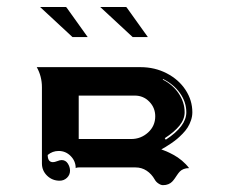

<svg xmlns="http://www.w3.org/2000/svg" viewBox="-20 -665 685 561"><path d="M87.4 -468.8H390.6Q432.4 -468.8 467.3 -450.7Q502.2 -432.6 522.1 -402.3Q542 -372.1 542 -336.9Q542 -325.2 538.1 -313.6Q534.2 -302 528.4 -292.8Q522.7 -283.7 513.7 -274.4Q504.6 -265.1 497.2 -258.9Q489.7 -252.7 479.6 -245.8Q469.5 -239 464.1 -235.8Q458.7 -232.7 451.4 -228.5Q458.7 -226.1 466.8 -222.5Q474.9 -219 487.2 -212.4Q499.5 -205.8 511.6 -195.7Q523.7 -185.5 532.5 -173.8Q523.4 -173.8 516.7 -171.1Q510 -168.5 505.7 -164.1Q501.5 -159.7 497.9 -154.3Q494.4 -148.9 490.7 -143.7Q487.1 -138.4 482.8 -134Q478.5 -129.6 471.8 -126.8Q465.1 -124 456.1 -124Q450.2 -124 443 -128.8Q435.8 -133.5 432.1 -140.4Q422.9 -156.7 408.4 -166.3Q394 -175.8 376 -175.8H210Q203.9 -175.8 201.2 -173.8Q201.2 -194.3 186.5 -209.1Q171.9 -223.9 151.4 -223.9Q133.3 -223.9 119.4 -212.2Q119.4 -191.4 134.5 -191.2Q139.6 -191.2 147.3 -194.2Q155 -197.3 160.2 -197.3Q171.6 -197.3 178.1 -187.3Q184.6 -177.2 184.6 -166.3Q184.6 -154.1 175.7 -145.5Q166.7 -137 154.3 -137Q132.8 -137 117.7 -151.6Q102.5 -166.3 102.5 -187.5V-410.2Q102.5 -441.9 87.4 -468.8ZM210 -258.8H363.3Q391.6 -258.8 412.6 -277.8Q433.6 -296.9 433.6 -325.2Q433.6 -350.1 416.3 -367.9Q398.9 -385.7 374 -385.7H210ZM455.6 -432.4Q485.1 -417.5 502.3 -391.7Q519.5 -366 519.5 -336.9Q519.5 -316.4 504.3 -297.7Q489 -279.1 461.4 -261.2L464.4 -256.8Q524.4 -295.9 524.4 -336.9Q524.4 -366.7 506 -392.7Q487.5 -418.7 456.5 -434.1ZM97.2 -644.5H172.6L174.3 -643.3L236.3 -556.6H191.9ZM272.9 -644.5H348.4L350.1 -643.3L412.1 -556.6H367.7Z"/></svg>

Font: AgreloyInT3
Style: Medium
Weight: 400
Designer: gluk
Foundry: gluk
Version: Version 0.27